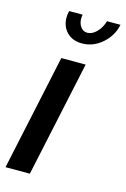

<svg xmlns="http://www.w3.org/2000/svg" viewBox="-113 -784 551 838"><g transform="rotate(15 162.0 -365.0)"><path d="M112 -523H222L110 0H0ZM193 -659Q214 -659 234 -679Q254 -699 263 -730H324Q313 -678 272.5 -643Q232 -608 182 -608Q139 -608 113.5 -634Q88 -660 88 -701Q88 -714 92 -730H153Q152 -725 151.5 -720.5Q151 -716 151 -712Q151 -690 162.5 -674.5Q174 -659 193 -659Z"/></g></svg>

Font: Raleway SemiBold
Style: Italic
Weight: 600
Italic angle: -12°
Designer: Matt McInerney, Pablo Impallari, Rodrigo Fuenzalida
Foundry: Matt McInerney, Pablo Impallari, Rodrigo Fuenzalida
Version: Version 4.026